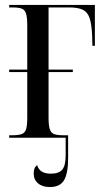

<svg xmlns="http://www.w3.org/2000/svg" viewBox="-20 -556 423 775"><path d="M17 0V-10H29Q55 -10 68 -15Q81 -20 85.5 -35Q90 -50 90 -81V-265H17V-275H90V-454Q90 -486 85 -501.5Q80 -517 67 -521.5Q54 -526 29 -526H17V-536H363V-371H353L352 -411Q350 -459 341.5 -483.5Q333 -508 313.5 -517Q294 -526 258 -526H176V-275H274V-265H176V-81Q176 -50 181 -34.5Q186 -19 199 -14.5Q212 -10 236 -10H255V81Q255 144 238.5 171.5Q222 199 182 199Q151 199 133.5 184Q116 169 116 144Q116 119 130 111Q140 145 185 145Q218 145 231.5 128.5Q245 112 245 72V0Z"/></svg>

Font: Noto Serif Display ExtraCondensed
Style: Regular
Weight: 400
Width: 2
Designer: Monotype Design Team
Foundry: Monotype Imaging Inc.
Version: Version 2.009